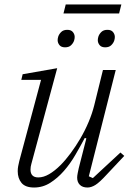

<svg xmlns="http://www.w3.org/2000/svg" viewBox="-20 -824 590 856"><path d="M132 12Q93 12 76 -8.5Q59 -29 59 -61Q59 -72 61 -83Q63 -94 66 -106L163 -468H75L81 -493L235 -520L120 -94Q116 -81 116 -68Q116 -33 151 -33Q174 -33 199 -47.5Q224 -62 250 -88Q272 -110 295 -141Q318 -172 338.5 -207Q359 -242 375 -280Q391 -318 400 -354L439 -512H496L376 -38L394 -30L517 -144L534 -129L456 -46Q424 -11 405.5 0.5Q387 12 370 12Q348 12 336 0Q324 -12 324 -32Q324 -40 326.5 -52.5Q329 -65 331 -74L365 -207L358 -209Q339 -173 316 -133.5Q293 -94 265 -62Q237 -30 204 -9Q171 12 132 12ZM270 -613Q253 -613 245 -623Q237 -633 237 -645Q237 -653 240 -662Q244 -673 253.5 -682Q263 -691 280 -691Q297 -691 305 -681Q313 -671 313 -659Q313 -651 310 -642Q306 -631 296.5 -622Q287 -613 270 -613ZM449 -613Q432 -613 424 -623Q416 -633 416 -645Q416 -653 419 -662Q423 -673 432.5 -682Q442 -691 459 -691Q476 -691 484 -681Q492 -671 492 -659Q492 -651 489 -642Q485 -631 475.5 -622Q466 -613 449 -613ZM273 -804H521L511 -764H263Z"/></svg>

Font: IBM Plex Serif Light
Style: Italic
Weight: 300
Italic angle: -14°
Designer: Mike Abbink, Paul van der Laan, Pieter van Rosmalen
Foundry: Bold Monday
Version: Version 3.001